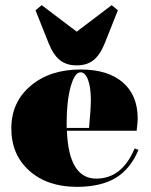

<svg xmlns="http://www.w3.org/2000/svg" viewBox="-20 -714 588 746"><path d="M414 -694 438 -674 387 -546Q369 -501 343.5 -480.5Q318 -460 278 -460Q238 -460 212.5 -480.5Q187 -501 169 -546L118 -674L142 -694L278 -591ZM279 12Q164 12 94 -50.5Q24 -113 24 -215Q24 -317 99 -380.5Q174 -444 293 -444Q399 -444 457 -394Q515 -344 515 -253Q515 -240 511 -206H240Q247 -20 354 -20Q454 -20 503 -137L518 -132Q487 -57 429 -22.5Q371 12 279 12ZM239 -237V-217H326Q333 -291 333 -325Q333 -375 322 -404Q311 -433 293 -433Q270 -433 254.5 -377Q239 -321 239 -237Z"/></svg>

Font: Arapey Black-Display
Style: Regular
Weight: 900
Designer: Eduardo Rodriguez Tunni
Foundry: Eduardo Rodriguez Tunni
Version: Version 4.000